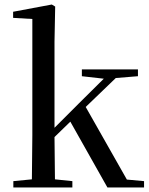

<svg xmlns="http://www.w3.org/2000/svg" viewBox="-20 -829 660 849"><path d="M342 -492 439 -481 327 -370 221 -264V-644L224 -800L209 -809L38 -777V-750L123 -745V-230L121 -36L39 -28V0H300V-28L223 -36L221 -223L291 -291L455 0H617V-28L541 -35L359 -356L492 -484L590 -492V-522H342Z"/></svg>

Font: Noto Serif TC Medium
Style: Regular
Weight: 500
Designer: Ryoko NISHIZUKA 西塚涼子 (kana & ideographs); Frank Grießhammer (Latin, Greek & Cyrillic); Wenlong ZHANG 张文龙 (bopomofo); San
Foundry: Adobe
Version: Version 2.001;hotconv 1.1.0;makeotfexe 2.6.0